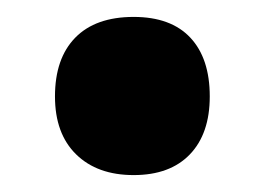

<svg xmlns="http://www.w3.org/2000/svg" viewBox="-20 -532 313 227"><path d="M45 -418Q45 -463 69 -487.5Q93 -512 138 -512Q182 -512 205 -487.5Q228 -463 228 -418Q228 -374 204.5 -349.5Q181 -325 138 -325Q95 -325 70 -349.5Q45 -374 45 -418Z"/></svg>

Font: Noto Sans Malayalam UI ExtraCondensed Black
Style: Regular
Weight: 900
Width: 2
Designer: Jelle Bosma - Monotype Design Team
Foundry: Monotype Imaging Inc.
Version: Version 2.104; ttfautohint (v1.8.4.7-5d5b)